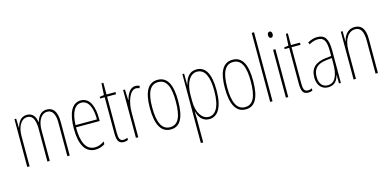

<svg xmlns="http://www.w3.org/2000/svg" viewBox="-85 -1286 4172 2043"><g transform="rotate(-15 2001.5 -264.0)"><path d="M429 -537C363 -537 333 -491 313 -431H310C303 -486 277 -537 209 -537C134 -537 110 -474 95 -428H93L90 -527H71V0H97V-337C97 -422 132 -513 209 -513C256 -513 293 -479 293 -355V0H319V-341C319 -444 363 -513 428 -513C476 -513 513 -475 513 -372V0H539V-374C539 -487 497 -537 429 -537Z M803 -537C702 -537 655 -429 655 -264C655 -94 707 10 822 10C863 10 898 -3 926 -22V-52C891 -27 857 -15 822 -15C727 -15 680 -106 681 -273H942V-301C942 -421 908 -537 803 -537ZM803 -512C886 -512 919 -414 918 -297H682C688 -442 733 -512 803 -512Z M1135 -14C1095 -14 1085 -44 1085 -108V-503H1184V-527H1085V-656H1064L1057 -528L1009 -521V-503H1059V-112C1059 -32 1073 10 1134 10C1153 10 1167 6 1180 0V-25C1170 -19 1152 -14 1135 -14Z M1405 -535C1338 -535 1310 -462 1295 -409H1293L1288 -527H1268V0H1294V-277C1294 -380 1332 -509 1405 -509C1419 -509 1434 -504 1442 -500L1450 -524C1436 -532 1418 -535 1405 -535Z M1804 -264C1804 -433 1762 -537 1649 -537C1543 -537 1493 -444 1493 -266C1493 -80 1547 10 1651 10C1753 10 1804 -77 1804 -264ZM1519 -266C1519 -424 1557 -512 1649 -512C1745 -512 1778 -418 1778 -265C1778 -94 1738 -15 1650 -15C1560 -15 1519 -102 1519 -266Z M2078 -537C1993 -537 1960 -472 1943 -404H1941L1940 -527H1921V232H1947V-37C1947 -69 1946 -95 1945 -107H1948C1961 -53 1996 10 2075 10C2167 10 2228 -75 2228 -270C2228 -450 2176 -537 2078 -537ZM2077 -512C2163 -512 2203 -424 2203 -270C2203 -79 2144 -15 2076 -15C2002 -15 1947 -98 1947 -219V-292C1947 -416 1995 -512 2077 -512Z M2630 -264C2630 -433 2588 -537 2475 -537C2369 -537 2319 -444 2319 -266C2319 -80 2373 10 2477 10C2579 10 2630 -77 2630 -264ZM2345 -266C2345 -424 2383 -512 2475 -512C2571 -512 2604 -418 2604 -265C2604 -94 2564 -15 2476 -15C2386 -15 2345 -102 2345 -266Z M2773 0V-760H2747V0Z M2934 -724C2914 -724 2908 -706 2908 -690C2908 -672 2916 -656 2933 -656C2949 -656 2959 -670 2959 -691C2959 -707 2953 -724 2934 -724ZM2946 -527H2920V0H2946Z M3167 -14C3127 -14 3117 -44 3117 -108V-503H3216V-527H3117V-656H3096L3089 -528L3041 -521V-503H3091V-112C3091 -32 3105 10 3166 10C3185 10 3199 6 3212 0V-25C3202 -19 3184 -14 3167 -14Z M3406 -537C3372 -537 3333 -525 3301 -505L3312 -483C3349 -505 3382 -512 3406 -512C3473 -512 3500 -475 3500 -355V-304L3439 -297C3329 -284 3267 -234 3267 -129C3267 -57 3302 10 3386 10C3462 10 3490 -43 3502 -93H3504L3505 0H3526V-358C3526 -489 3490 -537 3406 -537ZM3438 -274 3501 -281V-220C3501 -97 3470 -12 3386 -12C3328 -12 3293 -54 3293 -129C3293 -217 3339 -263 3438 -274Z M3820 -537C3740 -537 3703 -474 3689 -415H3687L3686 -527H3666V0H3692V-311C3692 -445 3751 -513 3820 -513C3874 -513 3908 -471 3908 -365V0H3934V-375C3934 -488 3893 -537 3820 -537Z"/></g></svg>

Font: Noto Sans Arabic ExtCond Thin
Style: Regular
Weight: 100
Width: 2
Designer: Monotype Design Team, Nadine Chahine, Nizar Qandah and Khaled Hosny
Foundry: Monotype Imaging Inc.
Version: Version 2.012